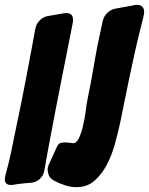

<svg xmlns="http://www.w3.org/2000/svg" viewBox="-76 -773 616 794"><path d="M147 -26Q129 -37 125 -50Q121 -63 121 -71Q121 -83 127 -95L158 -163Q165 -179 174 -181.5Q183 -184 192 -184Q197 -184 203 -183.5Q209 -183 217 -182Q220 -181 228 -181Q241 -181 251 -203Q261 -225 267.5 -253.5Q274 -282 278 -309.5Q282 -337 283 -347Q293 -396 302 -444Q311 -492 319 -541L328 -589L349 -687Q354 -707 369 -721Q384 -735 405 -738L471 -750Q482 -753 490 -753Q520 -753 520 -723Q520 -715 517 -703L504 -651Q492 -603 480.5 -551.5Q469 -500 458.5 -449.5Q448 -399 438.5 -352Q429 -305 421 -266Q412 -224 399 -177Q386 -130 365 -90.5Q344 -51 314 -25Q284 1 240 1Q216 1 192 -7Q168 -15 147 -26ZM-20 -9Q-23 -9 -25.5 -8.5Q-28 -8 -30 -8Q-56 -8 -56 -31Q-56 -34 -55.5 -37.5Q-55 -41 -54 -46Q-49 -66 -43 -88.5Q-37 -111 -32 -135Q-9 -244 12.5 -351Q34 -458 54 -567L70 -654Q74 -675 89 -689.5Q104 -704 124 -707L188 -718Q191 -718 193.5 -718.5Q196 -719 198 -719Q226 -719 226 -691Q226 -682 225 -679L208 -593Q201 -560 195 -527Q189 -494 182 -462Q168 -392 153 -314Q138 -236 124 -161L107 -66Q103 -46 88 -32.5Q73 -19 51 -17Q38 -16 25.5 -15Q13 -14 -1 -12Z"/></svg>

Font: Bangerz 2
Style: Regular
Weight: 400
Designer: vernon adams
Foundry: Vernon Adams
Version: Version 2.10;December 28, 2023;FontCreator 13.0.0.2683 64-bi